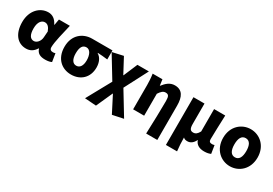

<svg xmlns="http://www.w3.org/2000/svg" viewBox="33 -1526 3812 2685"><g transform="rotate(30 1939.0 -184.0)"><path d="M269 14C335 14 386 -16 424 -78H429C451 -10 499 14 580 14C627 14 661 5 682 -6L661 -137C648 -132 635 -130 624 -130C592 -130 569 -142 569 -182C569 -265 614 -440 644 -569H468L451 -474H446C409 -551 355 -583 292 -583C160 -583 40 -471 40 -283C40 -98 130 14 269 14ZM312 -132C257 -132 222 -177 222 -285C222 -394 271 -438 319 -438C365 -438 394 -404 416 -345L409 -248C405 -183 359 -132 312 -132Z M996 14C1150 14 1259 -87 1259 -249C1259 -333 1227 -400 1172 -432V-437C1231 -435 1270 -430 1332 -423V-569H1004C861 -569 725 -474 725 -278C725 -89 846 14 996 14ZM998 -130C941 -130 907 -183 907 -278C907 -384 942 -425 998 -425C1057 -425 1090 -355 1090 -268C1090 -180 1056 -130 998 -130Z M1518 215 1636 -48H1640L1775 215L1951 178L1725 -194L1920 -569H1735L1640 -345H1636L1509 -583L1333 -544L1549 -189L1334 202Z M2321 202H2501V-352C2501 -494 2456 -583 2334 -583C2256 -583 2203 -534 2155 -473H2152L2139 -569H1981C1991 -506 1994 -437 1994 -392V0H2172V-354C2205 -405 2233 -431 2271 -431C2318 -431 2334 -409 2334 -330C2334 -203 2328 25 2321 202Z M2640 202H2820C2811 124 2808 66 2807 -15C2825 4 2848 8 2874 8C2922 8 2964 -23 2990 -79H2993C3013 -18 3066 14 3147 14C3197 14 3225 5 3251 -6L3230 -137C3217 -132 3203 -130 3193 -130C3160 -130 3141 -141 3141 -179C3141 -269 3149 -439 3153 -569H2973V-208C2947 -158 2920 -138 2883 -138C2838 -138 2818 -162 2818 -239V-569H2640Z M3561 14C3706 14 3839 -96 3839 -285C3839 -473 3706 -583 3561 -583C3416 -583 3283 -473 3283 -285C3283 -96 3416 14 3561 14ZM3561 -130C3494 -130 3465 -190 3465 -285C3465 -379 3494 -439 3561 -439C3628 -439 3657 -379 3657 -285C3657 -190 3628 -130 3561 -130Z"/></g></svg>

Font: Noto Sans TC Black
Style: Regular
Weight: 900
Designer: Ryoko NISHIZUKA 西塚涼子 (kana, bopomofo & ideographs); Paul D. Hunt (Latin, Greek & Cyrillic); Sandoll Communications 산돌커뮤니
Foundry: Adobe
Version: Version 2.004;hotconv 1.0.118;makeotfexe 2.5.65603